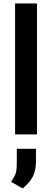

<svg xmlns="http://www.w3.org/2000/svg" viewBox="-20 -770 298 1100"><path d="M191.9 0H66.4V-750H191.9ZM186 153.8Q186 205.6 168.9 240Q151.9 274.4 109.9 309.6L43.5 272Q53.2 255.9 59.8 244.9Q66.4 233.9 69.8 223.6Q73.2 213.4 74.7 198.5Q76.2 183.6 76.2 159.2V82.5H186Z"/></svg>

Font: Heebo SemiBold
Style: Regular
Weight: 600
Designer: Oded Ezer
Foundry: Ezer Type House
Version: Version 3.100